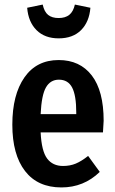

<svg xmlns="http://www.w3.org/2000/svg" viewBox="-20 -806 504 841"><path d="M431 -226H158Q162 -144 186.5 -111.5Q211 -79 256 -79Q287 -79 312 -89.5Q337 -100 366 -123L417 -53Q347 15 249 15Q145 15 89.5 -57Q34 -129 34 -260Q34 -391 87 -467Q140 -543 237 -543Q330 -543 382 -475.5Q434 -408 434 -277Q434 -268 431 -226ZM314 -313Q314 -388 296 -422.5Q278 -457 238 -457Q201 -457 181.5 -423.5Q162 -390 158 -306H314ZM99 -772 167 -786Q174 -754 191 -740.5Q208 -727 237 -727Q266 -727 283.5 -741Q301 -755 308 -786L376 -772Q371 -710 335 -674Q299 -638 237 -638Q176 -638 140 -674Q104 -710 99 -772Z"/></svg>

Font: Fira Sans Compressed Medium
Style: Regular
Weight: 500
Width: 1
Designer: bBox Type GmbH & Carrois Corporate GbR & Edenspiekermann AG
Foundry: bBox Type GmbH & Carrois Corporate GbR & Edenspiekermann AG
Version: Version 4.301